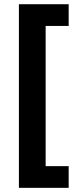

<svg xmlns="http://www.w3.org/2000/svg" viewBox="-20 -734 371 912"><path d="M306.2 158.2H69.8V-713.9H306.2V-610.8H196.8V55.2H306.2Z"/></svg>

Font: Sahel FD
Style: Bold-FD
Weight: 700
Foundry: Saber Rastikerdar (saber.rastikerdar@gmail.com)
Version: Version 3.3.0